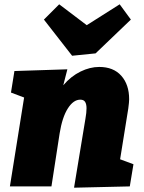

<svg xmlns="http://www.w3.org/2000/svg" viewBox="-20 -866 667 892"><path d="M538 -126 600 -103 583 0 324 6 377 -315Q382 -343 382 -363Q382 -382 375.5 -392.5Q369 -403 353 -403Q321 -403 295 -362Q269 -321 257 -246L219 0H26L92 -413L31 -436L47 -536L293 -544L274 -470Q310 -512 354 -533.5Q398 -555 441 -555Q507 -555 543.5 -514Q580 -473 580 -405Q580 -392 576 -362ZM383 -749 536 -846 588 -775 424 -618 315 -607 184 -775 255 -846Z"/></svg>

Font: Bitter Pro Black
Style: Italic
Weight: 900
Italic angle: -9°
Designer: Sol Matas, and Bitter project Authors
Foundry: Sol Matas
Version: Version 1.010